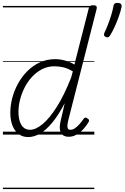

<svg xmlns="http://www.w3.org/2000/svg" viewBox="-20 -926 857 1321"><path d="M174 17Q136 17 108.5 -3.5Q81 -24 66 -61.5Q51 -99 51 -151Q51 -199 64 -250Q77 -301 103 -349Q129 -397 167 -435.5Q205 -474 253.5 -496.5Q302 -519 361 -519Q393 -519 427.5 -509.5Q462 -500 492 -482L591 -870Q594 -881 600.5 -885.5Q607 -890 621 -890Q637 -890 642.5 -883.5Q648 -877 645 -865L449 -96Q442 -66 444.5 -49.5Q447 -33 464 -33Q480 -33 495.5 -43.5Q511 -54 526.5 -71.5Q542 -89 555 -108Q561 -116 567 -117Q573 -118 580 -112Q591 -106 592.5 -99.5Q594 -93 590 -87Q575 -61 553.5 -37.5Q532 -14 506.5 0.5Q481 15 453 15Q426 15 410.5 2Q395 -11 392 -37Q389 -63 399 -102Q406 -131 412.5 -159.5Q419 -188 425 -216Q383 -135 340.5 -83.5Q298 -32 256.5 -7.5Q215 17 174 17ZM107 -156Q107 -121 115.5 -93Q124 -65 141.5 -49Q159 -33 186 -33Q226 -33 273.5 -72.5Q321 -112 371 -191Q421 -270 469 -391L481 -435Q444 -457 413 -463.5Q382 -470 354 -470Q309 -470 270.5 -450.5Q232 -431 201.5 -398.5Q171 -366 150 -325Q129 -284 118 -240.5Q107 -197 107 -156ZM709 -671Q698 -676 696 -683Q694 -690 699 -702Q710 -724 722 -755Q734 -786 744.5 -819.5Q755 -853 760 -881Q761 -892 766.5 -899Q772 -906 788 -906Q805 -906 811.5 -899Q818 -892 817 -881Q811 -851 798 -814Q785 -777 769.5 -743Q754 -709 738 -683Q734 -676 727.5 -671.5Q721 -667 709 -671ZM0 365H629V375H0ZM0 -20H629V0H0ZM0 -505H629V-500H0ZM0 -885H629V-875H0Z"/></svg>

Font: Playwrite IS Guides
Style: Regular
Weight: 400
Designer: Veronika Burian, José Scaglione
Foundry: TypeTogether
Version: Version 1.003